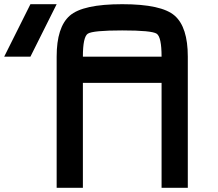

<svg xmlns="http://www.w3.org/2000/svg" viewBox="-270 -895 1040 915"><path d="M-125 -625H-250L-125 -875H0ZM500 -625Q500 -718.8 476.6 -734.4Q453.1 -750 312.5 -750Q171.9 -750 148.4 -734.4Q125 -718.8 125 -625ZM0 -625Q0 -765.6 62.5 -820.3Q125 -875 312.5 -875Q500 -875 562.5 -820.3Q625 -765.6 625 -625V0H500V-500H125V0H0Z"/></svg>

Font: CraftyPE
Style: Regular
Weight: 400
Designer: Erek Butcher
Foundry: Haunted Coop
Version: Version 0.018;April 4, 2024;FontCreator 15.0.0.2962 64-bit